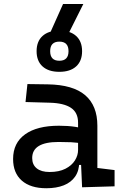

<svg xmlns="http://www.w3.org/2000/svg" viewBox="-20 -952 626 981"><path d="M399.4 4.9 392.6 -148.4 378.9 -191.4V-325.2Q378.9 -377 342.5 -401.1Q306.2 -425.3 234.4 -427.2L110.4 -430.7L120.1 -522.5L224.6 -521Q353 -519 415.3 -465.6Q477.5 -412.1 477.5 -309.6V-93.8L565.4 -83V0ZM216.8 9.8Q135.7 9.8 91.3 -29.3Q46.9 -68.4 46.9 -139.6Q46.9 -221.7 108.2 -265.6Q169.4 -309.6 281.2 -309.6Q327.6 -309.6 364 -304Q400.4 -298.3 428.7 -287.1L407.2 -216.8Q374.5 -224.1 343.3 -225.3Q312 -226.6 279.3 -226.6Q144.5 -226.6 144.5 -144.5Q144.5 -110.4 167.7 -91.8Q190.9 -73.2 233.4 -73.2Q281.7 -73.2 314.2 -89.8Q346.7 -106.4 362.8 -132.3Q378.9 -158.2 378.9 -185.5V-242.2L409.2 -109.4H368.2L384.8 -125Q384.8 -80.1 364 -50Q343.3 -20 305.7 -5.1Q268.1 9.8 216.8 9.8ZM283.2 -585Q228 -585 197.5 -612.5Q167 -640.1 167 -690.4Q167 -740.7 197.5 -768.3Q228 -795.9 283.2 -795.9Q338.4 -795.9 368.9 -768.3Q399.4 -740.7 399.4 -690.4Q399.4 -640.1 368.9 -612.5Q338.4 -585 283.2 -585ZM283.2 -641.6Q330.1 -641.6 330.1 -690.4Q330.1 -739.3 283.2 -739.3Q236.3 -739.3 236.3 -690.4Q236.3 -641.6 283.2 -641.6ZM219.2 -746.1 302.2 -931.6H405.8L313 -746.1Z"/></svg>

Font: Cascadia Mono
Style: Regular
Weight: 400
Monospace: yes
Designer: Aaron Bell
Foundry: Saja Typeworks
Version: Version 2404.023